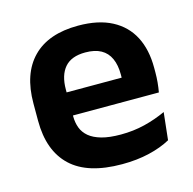

<svg xmlns="http://www.w3.org/2000/svg" viewBox="-82 -587 684 682"><g transform="rotate(-15 259.5 -246.0)"><path d="M286.5 12Q160.5 12 99 -46Q37.5 -104 37.5 -214V-278Q37.5 -387 95 -445.5Q152.5 -504 262 -504Q336 -504 385.5 -478Q435 -452 459.8 -404.2Q484.5 -356.5 484.5 -290V-272.5Q484.5 -254.5 482.8 -235.8Q481 -217 478 -200.5H362Q363.5 -228 363.8 -252.8Q364 -277.5 364 -297.5Q364 -332 353 -356.2Q342 -380.5 319.5 -393Q297 -405.5 262 -405.5Q210.5 -405.5 186 -377Q161.5 -348.5 161.5 -296V-250.5L162 -236V-197.5Q162 -174.5 169.2 -155Q176.5 -135.5 193.5 -121.2Q210.5 -107 238.8 -99Q267 -91 309.5 -91Q355.5 -91 397.2 -101.2Q439 -111.5 476.5 -129L465.5 -28Q432 -9.5 386.8 1.2Q341.5 12 286.5 12ZM105.5 -200.5V-285.5H452V-200.5Z"/></g></svg>

Font: Anek Odia SemiBold
Style: Regular
Weight: 600
Version: Version 1.003